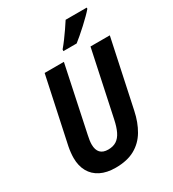

<svg xmlns="http://www.w3.org/2000/svg" viewBox="-221 -1053 1064 1181"><g transform="rotate(-30 311.0 -462.0)"><path d="M247.1 9.8Q184.6 9.8 140.9 -12.2Q97.2 -34.2 74.5 -75Q51.8 -115.7 51.8 -171.4Q51.8 -188.5 54 -209.5Q56.2 -230.5 60.1 -250L159.2 -713.9H295.9L197.8 -249.5Q193.8 -232.4 191.7 -216.6Q189.5 -200.7 189.5 -188Q189.5 -149.4 208 -129.6Q226.6 -109.9 263.2 -109.9Q298.3 -109.9 322 -125.2Q345.7 -140.6 361.1 -172.1Q376.5 -203.6 386.7 -252.4L484.9 -713.9H622.1L520.5 -237.3Q504.9 -162.6 471.9 -106.9Q439 -51.3 384.3 -20.8Q329.6 9.8 247.1 9.8ZM326.2 -772.5 327.1 -783.7Q345.7 -805.7 364.7 -831.3Q383.8 -856.9 401.6 -883.1Q419.4 -909.2 434.6 -932.6H584.5L584 -924.3Q573.2 -911.1 552.5 -890.4Q531.7 -869.6 507.1 -846.9Q482.4 -824.2 459.2 -804.4Q436 -784.7 420.4 -772.5Z"/></g></svg>

Font: Open Sans SemiCondensed
Style: Bold Italic
Weight: 700
Width: 4
Italic angle: -12°
Designer: Monotype Design Team
Foundry: Monotype Imaging Inc.
Version: Version 3.003